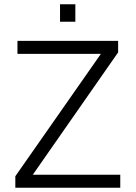

<svg xmlns="http://www.w3.org/2000/svg" viewBox="-20 -882 638 902"><path d="M52 0V-54L454 -629H62V-690H535V-636L134 -61H545V0ZM262 -780V-862H334V-780Z"/></svg>

Font: Oxanium ExtraLight Light
Style: Regular
Weight: 300
Version: Version 2.000